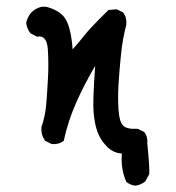

<svg xmlns="http://www.w3.org/2000/svg" viewBox="-20 -469 540 590"><path d="M395.5 101.6Q379.9 99.6 368.2 89.8Q350.6 50.8 354.5 2.9Q327.1 1 307.6 -19.5Q288.1 -40 279.3 -64.5Q270.5 -88.9 267.6 -124Q264.6 -159.2 272.5 -266.6Q240.2 -211.9 214.8 -155.3Q189.5 -98.6 175.8 -36.1Q160.2 -24.4 138.7 -26.4L119.1 -36.1Q105.5 -53.7 107.4 -79.1Q119.1 -112.3 122.1 -148.4Q125 -184.6 127.4 -228.5Q129.9 -272.5 127 -317.4Q124 -362.3 93.8 -356.4L74.2 -366.2Q62.5 -379.9 60.5 -399.4Q64.5 -417 76.2 -430.7Q101.6 -454.1 127 -446.8Q152.3 -439.5 168.9 -425.3Q185.5 -411.1 193.4 -380.9Q201.2 -350.6 203.1 -317.4Q222.7 -338.9 239.3 -360.4Q255.9 -381.8 313.5 -438.5L338.9 -440.4L358.4 -430.7Q370.1 -415 368.2 -393.6Q356.4 -348.6 351.6 -299.8Q346.7 -251 344.2 -210Q341.8 -168.9 344.2 -131.8Q346.7 -94.7 358.4 -83Q370.1 -71.3 403.3 -73.2L422.9 -63.5Q434.6 -49.8 432.6 -28.3Q440.4 46.9 438.5 66.4L426.8 87.9Q413.1 99.6 395.5 101.6Z"/></svg>

Font: JasonHandwriting2
Style: Regular
Weight: 400
Version: Version 1.05.10